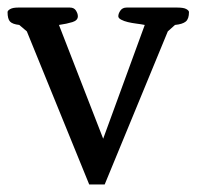

<svg xmlns="http://www.w3.org/2000/svg" viewBox="-33 -478 520 508"><path d="M38 -395 18 -412Q0 -414 -6.5 -421Q-13 -428 -13 -446Q-13 -450 -6 -454Q1 -458 15 -458H152Q163 -458 168 -450Q173 -442 173 -435Q173 -424 158.5 -419.5Q144 -415 123 -412L240 -111L350 -412Q340 -414 328 -415.5Q316 -417 305.5 -419.5Q295 -422 287.5 -426Q280 -430 280 -435Q280 -442 285.5 -450Q291 -458 302 -458H436Q453 -458 460 -454Q467 -450 467 -446Q467 -428 458.5 -421Q450 -414 430 -412L411 -395L244 10H203Z"/></svg>

Font: Asar
Style: Regular
Weight: 400
Designer: Eben Sorkin
Foundry: Eben Sorkin, Pria Ravichandran
Version: Version 1.003; ttfautohint (v1.3) -l 8 -r 50 -G 0 -x 0 -H 45